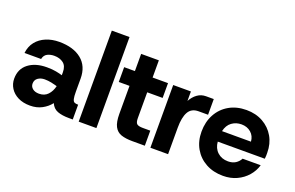

<svg xmlns="http://www.w3.org/2000/svg" viewBox="-90 -1067 2190 1427"><g transform="rotate(20 1005.0 -354.0)"><path d="M209 12Q154 12 114 -8Q74 -28 52.5 -62Q31 -96 31 -137Q31 -214 86.5 -256.5Q142 -299 232 -299Q275 -299 305.5 -293Q336 -287 355 -281V-305Q355 -354 326.5 -376Q298 -398 254 -398Q224 -398 200 -386Q176 -374 169 -342H38Q44 -395 73.5 -432Q103 -469 150 -488.5Q197 -508 254 -508Q366 -508 430.5 -455.5Q495 -403 495 -305V-202Q495 -164 499.5 -145.5Q504 -127 514 -122Q524 -117 540 -117H544V0H513Q459 0 423 -13.5Q387 -27 370 -66Q344 -32 303 -10Q262 12 209 12ZM242 -94Q285 -94 311 -121.5Q337 -149 347 -192Q327 -198 300.5 -203.5Q274 -209 247 -209Q216 -209 194 -193.5Q172 -178 172 -149Q172 -125 191 -109.5Q210 -94 242 -94Z M591 0V-720H731V0Z M1014 0Q962 0 926.5 -12Q891 -24 873 -58.5Q855 -93 855 -158V-379H770V-496H855V-632H995V-496H1117V-379H995V-175Q995 -141 1007.5 -130Q1020 -119 1055 -119H1114V0Z M1158 0V-496H1298V-421Q1318 -458 1348 -479.5Q1378 -501 1416 -501H1477V-377H1402Q1346 -377 1322 -334Q1298 -291 1298 -210V0Z M1735 12Q1658 12 1599 -20.5Q1540 -53 1507 -110.5Q1474 -168 1474 -243Q1474 -320 1506.5 -380Q1539 -440 1598 -474Q1657 -508 1735 -508Q1809 -508 1866 -476Q1923 -444 1955 -388.5Q1987 -333 1987 -262Q1987 -252 1987 -239.5Q1987 -227 1985 -214H1613Q1617 -163 1650 -132.5Q1683 -102 1734 -102Q1769 -102 1793 -117.5Q1817 -133 1830 -158H1973Q1959 -110 1925.5 -71.5Q1892 -33 1843.5 -10.5Q1795 12 1735 12ZM1736 -395Q1693 -395 1660 -371Q1627 -347 1616 -298H1845Q1842 -342 1811.5 -368.5Q1781 -395 1736 -395Z"/></g></svg>

Font: Host Grotesk ExtraBold
Style: Regular
Weight: 800
Designer: Doğukan Karapınar
Foundry: Element Type
Version: Version 1.003; ttfautohint (v1.8.4.7-5d5b)